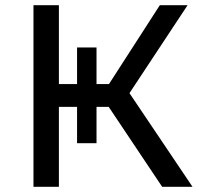

<svg xmlns="http://www.w3.org/2000/svg" viewBox="-20 -720 780 740"><path d="M399 -308 605 0H722L479 -361L703 -700H596L400 -396H352V-537H277V-396H207V-700H109V0H207V-308H277V-168H352V-308Z"/></svg>

Font: ICO Headline
Style: Regular
Weight: 500
Designer: Julieta Ulanovsky
Foundry: Julieta Ulanovsky
Version: Version 7.200